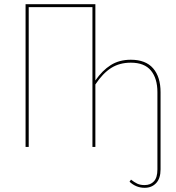

<svg xmlns="http://www.w3.org/2000/svg" viewBox="-20 -701 842 916"><path d="M746 -261V107Q746 150 725 172.5Q704 195 670 195Q629 195 598 166L605 156Q620 168 634.5 175Q649 182 670 182Q698 182 714.5 164Q731 146 731 107V-261Q731 -327 700 -364.5Q669 -402 604 -402Q550 -402 510 -376.5Q470 -351 435 -298V0H421V-667H117V0H102V-681H435V-317Q468 -365 508.5 -390.5Q549 -416 604 -416Q675 -416 710.5 -375Q746 -334 746 -261Z"/></svg>

Font: Fira Sans Compressed Hair
Style: Regular
Weight: 100
Width: 1
Designer: bBox Type GmbH & Carrois Corporate GbR & Edenspiekermann AG
Foundry: bBox Type GmbH & Carrois Corporate GbR & Edenspiekermann AG
Version: Version 4.301